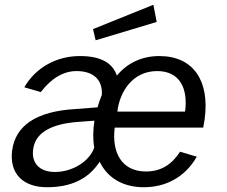

<svg xmlns="http://www.w3.org/2000/svg" viewBox="-20 -775 950 805"><path d="M832 -240 838 -275C860 -436 791 -540 648 -540C575 -540 514 -511 470 -458C452 -511 403 -540 315 -540C216 -540 129 -491 82 -409L151 -389C197 -449 248 -477 301 -477C369 -477 411 -443 407 -377C400 -361 394 -343 389 -325L299 -318C130 -309 45 -247 31 -145C18 -47 77 10 177 10C279 10 351 -25 398 -97C431 -28 497 10 583 10C675 10 756 -32 805 -118L735 -139C702 -88 658 -56 592 -56C489 -56 448 -137 461 -240ZM370 -653 381 -606 637 -683 623 -755ZM119 -149C128 -221 199 -256 308 -264L376 -269C370 -231 369 -193 375 -156C356 -100 286 -54 210 -54C145 -54 111 -92 119 -149ZM756 -307H472C482 -392 537 -477 639 -477C734 -477 769 -404 756 -307Z"/></svg>

Font: Cheyenne Sans
Style: Italic
Weight: 400
Italic angle: -8.13011°
Designer: The Public Sans project authors (U.S. Web Design System), Libre Franklin designed by Pablo Impallari and Rodrigo Fuenzal
Foundry: The Cheyenne Sans Project Authors
Version: Version 2.007